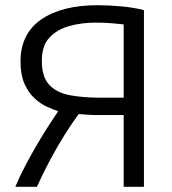

<svg xmlns="http://www.w3.org/2000/svg" viewBox="-20 -719 663 739"><path d="M39 0Q55 -39 77.5 -81.5Q100 -124 124 -165Q148 -206 169.5 -239Q191 -272 204 -291Q185 -297 160 -308.5Q135 -320 112 -341.5Q89 -363 74 -397Q59 -431 59 -482Q59 -589 138.5 -644Q218 -699 356 -699Q397 -699 446.5 -694.5Q496 -690 534 -680V0H456V-276H353Q338 -276 318 -277.5Q298 -279 283 -280Q259 -248 230 -202Q201 -156 173 -103.5Q145 -51 122 0ZM366 -343H456V-625Q438 -627 410.5 -629.5Q383 -632 348 -632Q295 -632 247.5 -619Q200 -606 170.5 -574.5Q141 -543 141 -485Q141 -423 169.5 -392.5Q198 -362 249 -352.5Q300 -343 366 -343Z"/></svg>

Font: Ubuntu Sans
Style: Regular
Weight: 400
Designer: Dalton Maag Ltd
Foundry: Dalton Maag Ltd
Version: Version 1.006; ttfautohint (v1.8.4.7-5d5b)